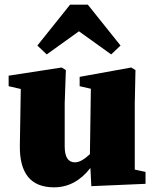

<svg xmlns="http://www.w3.org/2000/svg" viewBox="-20 -787 657 822"><path d="M318 -653 180 -554 140 -592 280 -767H356L496 -592L456 -554ZM557 -61 603 -51V0L371 10L367 -68Q303 15 211 15Q62 15 65 -165L69 -406L17 -418V-463L244 -498L262 -487L257 -345V-160Q257 -92 301 -92Q328 -92 365 -127L369 -407L321 -418V-458L542 -498L560 -487L557 -345Z"/></svg>

Font: TypoPRO Source Serif Pro
Style: Regular
Weight: 900
Designer: Frank Grießhammer
Foundry: Adobe Systems Incorporated
Version: Version 1.017;PS 1.0;hotconv 1.0.79;makeotf.lib2.5.61930